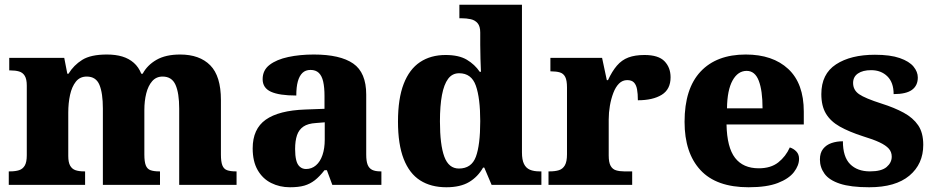

<svg xmlns="http://www.w3.org/2000/svg" viewBox="-20 -780 3942 810"><path d="M17 0V-57H22Q45 -57 60.5 -62Q76 -67 84.5 -81.5Q93 -96 93 -125V-419Q93 -446 84.5 -460Q76 -474 60.5 -478.5Q45 -483 23 -483H19V-536H251L264 -469H269Q291 -505 327 -527.5Q363 -550 431 -550Q468 -550 496 -541.5Q524 -533 544.5 -515Q565 -497 576 -469H582Q601 -505 640 -527.5Q679 -550 740 -550Q822 -550 867 -504.5Q912 -459 912 -358V-128Q912 -98 918 -82.5Q924 -67 938 -62Q952 -57 974 -57H978V0H736V-322Q736 -387 720.5 -422Q705 -457 666 -457Q639 -457 622 -437.5Q605 -418 597 -386Q589 -354 589 -316V-128Q589 -98 595 -82.5Q601 -67 615 -62Q629 -57 651 -57H655V0H414V-322Q414 -387 399.5 -422Q385 -457 346 -457Q317 -457 300 -435.5Q283 -414 275.5 -379.5Q268 -345 268 -305V-122Q268 -95 276 -81Q284 -67 298.5 -62Q313 -57 335 -57H339V0Z M1203 10Q1160 10 1124 -8Q1088 -26 1067 -62.5Q1046 -99 1046 -154Q1046 -236 1101 -275Q1156 -314 1268 -318L1349 -321V-375Q1349 -411 1343.5 -435.5Q1338 -460 1325 -472.5Q1312 -485 1290 -485Q1269 -485 1256 -472.5Q1243 -460 1236.5 -436.5Q1230 -413 1230 -377Q1158 -377 1123 -393Q1088 -409 1088 -446Q1088 -484 1117.5 -506.5Q1147 -529 1196 -539.5Q1245 -550 1304 -550Q1415 -550 1470 -512Q1525 -474 1525 -381V-128Q1525 -100 1531 -85Q1537 -70 1550 -63.5Q1563 -57 1585 -57H1589V0H1382L1359 -62H1349Q1328 -35 1308 -19.5Q1288 -4 1264 3Q1240 10 1203 10ZM1271 -67Q1295 -67 1313 -82.5Q1331 -98 1340.5 -126Q1350 -154 1350 -191V-264L1313 -261Q1279 -259 1260 -246Q1241 -233 1233 -209.5Q1225 -186 1225 -151Q1225 -124 1229.5 -105Q1234 -86 1245 -76.5Q1256 -67 1271 -67Z M1863 10Q1798 10 1752.5 -19Q1707 -48 1683 -109.5Q1659 -171 1659 -267Q1659 -364 1683 -426Q1707 -488 1752 -518Q1797 -548 1860 -548Q1916 -548 1949.5 -528Q1983 -508 2004 -477H2009Q2008 -501 2007 -532Q2006 -563 2006 -591V-643Q2006 -669 1995 -682Q1984 -695 1966 -699Q1948 -703 1926 -703H1918V-760H2182V-137Q2182 -106 2190.5 -88.5Q2199 -71 2215.5 -64Q2232 -57 2256 -57H2264V0H2054L2023 -73H2018Q1996 -34 1959 -12Q1922 10 1863 10ZM1916 -69Q1969 -69 1987.5 -118.5Q2006 -168 2006 -269Q2006 -366 1987.5 -418.5Q1969 -471 1917 -471Q1888 -471 1870.5 -447.5Q1853 -424 1844.5 -379Q1836 -334 1836 -268Q1836 -169 1854.5 -119Q1873 -69 1916 -69Z M2294 0V-57H2299Q2322 -57 2338 -62Q2354 -67 2363 -82.5Q2372 -98 2372 -129V-411Q2372 -441 2364.5 -455.5Q2357 -470 2342 -474.5Q2327 -479 2305 -479H2302V-536H2520L2540 -442H2545Q2562 -479 2582.5 -503Q2603 -527 2631 -537.5Q2659 -548 2699 -548Q2758 -548 2783.5 -521.5Q2809 -495 2809 -454Q2809 -403 2771.5 -380Q2734 -357 2671 -357Q2671 -385 2667.5 -403.5Q2664 -422 2654.5 -432Q2645 -442 2626 -442Q2606 -442 2591.5 -427.5Q2577 -413 2567.5 -388Q2558 -363 2553 -334Q2548 -305 2548 -276V-124Q2548 -95 2556 -80.5Q2564 -66 2579 -61.5Q2594 -57 2613 -57H2647V0Z M3138 10Q3002 10 2935 -62.5Q2868 -135 2868 -266Q2868 -406 2935.5 -478Q3003 -550 3126 -550Q3240 -550 3305.5 -489Q3371 -428 3371 -309V-255H3045Q3047 -158 3081 -114Q3115 -70 3181 -70Q3232 -70 3263.5 -95Q3295 -120 3312 -158Q3328 -153 3339.5 -141Q3351 -129 3351 -110Q3351 -82 3329.5 -54Q3308 -26 3261.5 -8Q3215 10 3138 10ZM3197 -323Q3197 -398 3181 -439.5Q3165 -481 3130 -481Q3093 -481 3070.5 -440.5Q3048 -400 3047 -323Z M3647 10Q3569 10 3523.5 -5Q3478 -20 3458.5 -47Q3439 -74 3439 -107Q3439 -135 3452.5 -152Q3466 -169 3488 -176.5Q3510 -184 3536 -184Q3536 -118 3566.5 -87.5Q3597 -57 3650 -57Q3699 -57 3720.5 -75.5Q3742 -94 3742 -119Q3742 -139 3729.5 -153Q3717 -167 3690.5 -179.5Q3664 -192 3621 -205Q3562 -224 3523 -246Q3484 -268 3464.5 -300.5Q3445 -333 3445 -383Q3445 -468 3507 -508.5Q3569 -549 3671 -549Q3736 -549 3776 -535Q3816 -521 3834 -499Q3852 -477 3852 -453Q3852 -419 3827.5 -401Q3803 -383 3750 -383Q3750 -432 3723.5 -458Q3697 -484 3655 -484Q3620 -484 3599.5 -470Q3579 -456 3579 -430Q3579 -400 3604.5 -382.5Q3630 -365 3699 -343Q3753 -326 3792.5 -304.5Q3832 -283 3853.5 -251.5Q3875 -220 3875 -169Q3875 -88 3816.5 -39Q3758 10 3647 10Z"/></svg>

Font: Noto Serif Ethiopic ExtraBold
Style: Regular
Weight: 800
Version: Version 2.102